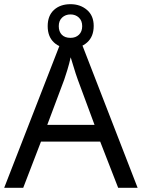

<svg xmlns="http://www.w3.org/2000/svg" viewBox="-20 -898 679 918"><path d="M545 0 459 -221H176L91 0H0L279 -717H360L638 0ZM352 -517Q349 -525 342 -546Q335 -567 328.5 -589.5Q322 -612 318 -624Q311 -593 302 -563.5Q293 -534 287 -517L206 -301H432ZM317 -667Q268 -667 238 -695Q208 -723 208 -773Q208 -823 238 -850.5Q268 -878 317 -878Q364 -878 396 -850.5Q428 -823 428 -774Q428 -723 396.5 -695Q365 -667 317 -667ZM317 -717Q342 -717 357.5 -732Q373 -747 373 -773Q373 -799 357 -814Q341 -829 317 -829Q293 -829 277 -814Q261 -799 261 -773Q261 -747 275.5 -732Q290 -717 317 -717Z"/></svg>

Font: Noto Sans Sharada
Style: Regular
Weight: 400
Designer: Monotype Design Team
Foundry: Monotype Imaging Inc.
Version: Version 2.006; ttfautohint (v1.8.4.7-5d5b)